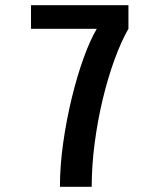

<svg xmlns="http://www.w3.org/2000/svg" viewBox="-20 -720 590 740"><path d="M211 0Q211 -81 223.5 -169.2Q236 -257.5 256.5 -342Q277 -426.5 302.2 -496.2Q327.5 -566 353 -609H99.5V-700H475V-609Q447 -560.5 421.5 -490.5Q396 -420.5 376.2 -338.5Q356.5 -256.5 345 -169.5Q333.5 -82.5 333.5 0Z"/></svg>

Font: Trispace SemiCondensed Medium
Style: Regular
Weight: 500
Width: 4
Designer: Tyler Finck
Foundry: Etcetera Type Company
Version: Version 1.210; ttfautohint (v1.8.3)